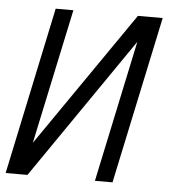

<svg xmlns="http://www.w3.org/2000/svg" viewBox="-72 -682 667 728"><g transform="rotate(5 261.0 -318.5)"><path d="M110.8 -637.2H178.2L68.8 -123L423.8 -637.2H518.1L382.8 0H315.9L430.2 -539.1L59.1 0H-23.9Z"/></g></svg>

Font: Anonymous Pro
Style: Italic
Weight: 400
Italic angle: -12°
Monospace: yes
Designer: Mark Simonson
Version: Version 1.003